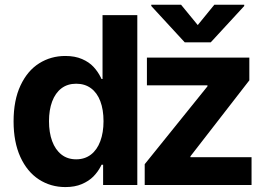

<svg xmlns="http://www.w3.org/2000/svg" viewBox="-20 -770 1118 799"><path d="M36.5 -264.8Q36.5 -352.8 65.3 -414.2Q94.1 -475.7 142.9 -506.4Q191.6 -537.1 252 -537.1Q291.9 -537.1 321.4 -524.3Q350.8 -511.6 369.1 -491.8Q387.5 -472.1 399.6 -447.4L402.5 -441.3H406.7V-707H551.4V0H409.1V-84.4H402.5L399.6 -78.3Q387 -54.1 368.4 -35.3Q349.8 -16.5 320.7 -4Q291.5 8.5 252.1 8.5Q191.1 8.5 142 -23.2Q93 -55 64.7 -116.9Q36.5 -178.9 36.5 -264.8ZM410.8 -265.6Q410.8 -313.6 397.5 -348.7Q384.3 -383.8 358.7 -402.7Q333.1 -421.6 297 -421.6Q260.9 -421.6 235.5 -402.3Q210.2 -382.9 197 -347.6Q183.9 -312.3 183.9 -265.6Q183.9 -218.5 197 -182.8Q210.2 -147 235.5 -127Q260.9 -107 297 -107Q332.7 -107 358.3 -126.6Q383.9 -146.2 397.3 -182.2Q410.8 -218.2 410.8 -265.6ZM582.2 -86.7 843.4 -410.8V-415H591.4V-530.3H1017.6V-435.7L772.4 -119.5V-115.8H1026.8V0H582.2ZM802.9 -665.7 872 -750.4H996.3V-745L857 -593.8H748.8L609.5 -745V-750.4H733.4Z"/></svg>

Font: Pretendard GOV Variable
Style: Regular
Weight: 400
Designer: Base glyphs from Inter by Rasmus Andersson; Hangul glyphs from Noto Sans CJK(Source Han Sans) by Jang Soo-young and Kang
Foundry: Kil Hyung-jin
Version: Version 1.307;Glyphs 3.2 (3192)